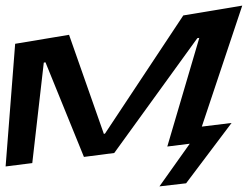

<svg xmlns="http://www.w3.org/2000/svg" viewBox="-52 -559 883 684"><path d="M611 94 773 -121 667 -108 811 -539 601 -504 322 -83 318 -82 194 -435 2 -403 -32 34 63 22 104 -336 110 -337 247 0 355 -14 651 -423 658 -424 544 -37 624 -47 516 105Z"/></svg>

Font: Gamestation Warped
Style: Italic
Weight: 400
Designer: Jonas Hecksher
Foundry: Jonas Hecksher, Playtypeª, e-types AS
Version: Version 1.003